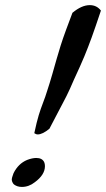

<svg xmlns="http://www.w3.org/2000/svg" viewBox="-20 -739 418 757"><path d="M174.8 -231.4Q147.5 -209 128.9 -209Q122.1 -209 115.2 -213.9Q125 -259.8 132.8 -285.2Q140.6 -310.5 149.9 -334.5Q159.2 -358.4 166 -380.9Q175.8 -410.2 186 -445.8Q196.3 -481.4 203.1 -505.9Q210 -530.3 219.2 -559.6Q228.5 -588.9 240.2 -620.6Q252 -652.3 265.6 -688.5Q301.8 -718.8 334 -718.8Q361.3 -718.8 377.9 -697.3Q356.4 -632.8 341.8 -592.3Q327.1 -551.8 312.5 -516.6Q297.9 -481.4 271.5 -424.8Q261.7 -402.3 255.4 -388.2Q249 -374 242.2 -360.4Q235.4 -346.7 228.5 -334Q221.7 -321.3 207 -293Q192.4 -264.6 174.8 -231.4ZM35.2 -11.7Q33.2 -13.7 31.7 -15.6Q30.3 -17.6 29.3 -20Q28.3 -22.5 27.3 -24.9Q26.4 -27.3 26.4 -30.3Q26.4 -38.1 33.2 -55.7Q51.8 -93.8 86.9 -108.4Q107.4 -116.2 123 -116.2Q146.5 -116.2 154.3 -99.6Q157.2 -92.8 157.2 -84Q157.2 -49.8 117.2 -20.5Q93.8 -2 66.4 -2Q47.9 -2 35.2 -11.7Z"/></svg>

Font: Essays1743
Style: Italic
Weight: 500
Italic angle: -10°
Designer: Based on the typeface in a 1743 English translation of the essays of Montaigne.  PostScript/TrueType font designed by Jo
Version: Version 002.100